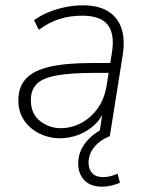

<svg xmlns="http://www.w3.org/2000/svg" viewBox="-20 -512 554 722"><path d="M205 8Q165 8 129 -9.5Q93 -27 71 -59Q49 -91 49 -134Q49 -185 77.5 -216Q106 -247 167 -261Q228 -275 324 -275H405L399 -238H340Q247 -238 194 -228.5Q141 -219 118.5 -196.5Q96 -174 96 -136Q96 -84 130.5 -57Q165 -30 208 -30Q248 -30 284.5 -49Q321 -68 347 -104Q373 -140 381 -191L401 -315Q412 -383 385.5 -418Q359 -453 289 -453Q243 -453 203.5 -440.5Q164 -428 126 -400L108 -436Q131 -453 161 -465.5Q191 -478 224.5 -485Q258 -492 291 -492Q350 -492 386.5 -469.5Q423 -447 437 -404.5Q451 -362 441 -302L393 0H352L370 -116H380Q367 -74 339.5 -46.5Q312 -19 276.5 -5.5Q241 8 205 8ZM363 190Q320 190 297 165.5Q274 141 274 103Q274 59 302.5 23.5Q331 -12 375 -31L393 0Q366 11 348.5 26.5Q331 42 322 60.5Q313 79 313 99Q313 124 326.5 139Q340 154 368 154Q380 154 393.5 151Q407 148 422 141L431 175Q421 180 402 185Q383 190 363 190Z"/></svg>

Font: Nunito Sans 12pt ExtraLight 12pt ExtraLight
Style: Italic
Weight: 250
Italic angle: -9°
Version: Version 3.101;gftools[0.9.27]